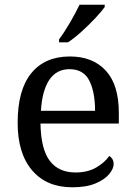

<svg xmlns="http://www.w3.org/2000/svg" viewBox="-20 -786 575 816"><path d="M287 10Q178 10 116.5 -62Q55 -134 55 -264Q55 -404 113 -475Q171 -546 277 -546Q374 -546 429.5 -486Q485 -426 485 -307V-261H152Q154 -152 191.5 -102.5Q229 -53 301 -53Q353 -53 389.5 -74.5Q426 -96 444 -123Q451 -120 457 -111Q463 -102 463 -89Q463 -69 444 -46Q425 -23 386 -6.5Q347 10 287 10ZM384 -315Q384 -395 359.5 -443.5Q335 -492 275 -492Q220 -492 189.5 -446.5Q159 -401 154 -315ZM231 -619Q253 -648 277.5 -690Q302 -732 318 -766H425V-756Q413 -739 386 -710Q359 -681 327.5 -652.5Q296 -624 269 -606H231Z"/></svg>

Font: Noto Serif Old Uyghur
Style: Regular
Weight: 400
Designer: Lewis McGuffie
Foundry: Google LLC
Version: Version 1.003; ttfautohint (v1.8.4.7-5d5b)